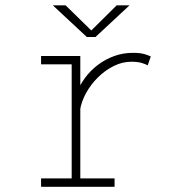

<svg xmlns="http://www.w3.org/2000/svg" viewBox="-20 -714 690 734"><path d="M137 0V-32H254V-468H137V-500H287V-371V-32H418V0ZM286 -293 259.5 -297Q261 -327.5 273 -358.2Q285 -389 305.5 -416.8Q326 -444.5 354 -465.8Q382 -487 416 -499.5Q450 -512 488 -512Q516 -512 532.8 -507Q549.5 -502 556.5 -498L544.5 -464Q539 -468 523 -473Q507 -478 482 -478Q447.5 -478 414.5 -461.5Q381.5 -445 354.2 -418Q327 -391 309 -358.2Q291 -325.5 286 -293ZM182 -693.5H231L329 -597.5L426 -693.5H475L345 -572.5H312Z"/></svg>

Font: Trispace Thin
Style: Regular
Weight: 100
Designer: Tyler Finck
Foundry: Etcetera Type Company
Version: Version 1.210